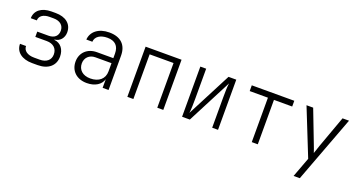

<svg xmlns="http://www.w3.org/2000/svg" viewBox="-44 -1179 3687 1978"><g transform="rotate(20 1800.0 -190.0)"><path d="M262 9H323C438 9 510 -53 510 -151C510 -231 466 -288 396 -294V-298C454 -303 494 -350 494 -412C494 -504 424 -559 314 -559H268C160 -559 92 -506 91 -421H157C158 -470 201 -500 268 -500H314C383 -500 426 -463 426 -405C426 -349 390 -314 324 -314H201V-256H326C398 -256 442 -216 442 -151C442 -89 396 -51 323 -51H262C189 -51 143 -84 143 -135H77C77 -47 149 9 262 9Z M860 10C950 10 1014 -31 1032 -95V0H1097V-376C1097 -494 1028 -560 903 -560C786 -560 710 -498 704 -410H770C773 -466 824 -502 903 -502C987 -502 1031 -458 1031 -375V-325H851C748 -325 677 -257 677 -160C677 -60 747 10 860 10ZM878 -47C795 -47 744 -94 744 -164C744 -226 789 -270 854 -270H1031V-180C1031 -98 972 -47 878 -47Z M1303 0H1369V-490H1631V0H1697V-550H1303Z M1903 0H1988L2240 -488C2234 -450 2233 -383 2233 -329V0H2297V-550H2212L1960 -63C1966 -101 1967 -168 1967 -222V-550H1903Z M2667 0H2733V-487H2933V-550H2467V-487H2667Z M3191 180H3259L3533 -550H3462L3337 -205C3325 -171 3312 -133 3306 -113C3300 -133 3286 -171 3273 -204L3140 -550H3067L3272 -37Z"/></g></svg>

Font: JetBrains Mono ExtraLight
Style: Regular
Weight: 240
Monospace: yes
Designer: Philipp Nurullin, Konstantin Bulenkov
Foundry: JetBrains
Version: Version 2.305